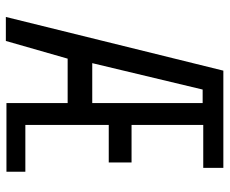

<svg xmlns="http://www.w3.org/2000/svg" viewBox="-82 -682 765 640"><g transform="rotate(90 300.0 -362.5)"><path d="M216 -725H540V-658H397V-419H522V-343H397V-65H553V-2H324V-206H176L117 0H37ZM324 -288V-656H279L191 -288Z"/></g></svg>

Font: JuliaMono Light
Style: Regular
Weight: 300
Monospace: yes
Designer: cormullion
Foundry: corm
Version: Version 0.054; ttfautohint (v1.8.4)